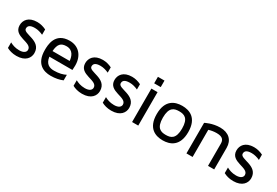

<svg xmlns="http://www.w3.org/2000/svg" viewBox="48 -1572 3575 2481"><g transform="rotate(30 1835.5 -332.0)"><path d="M229 -507C97 -507 50 -430 50 -358C50 -186 304 -247 304 -135C304 -102 274 -73 206 -73C144 -73 98 -92 66 -110V-27C101 -8 149 8 210 8C347 8 396 -70 396 -139C396 -327 141 -281 141 -361C141 -395 159 -425 240 -425C284 -425 326 -412 363 -395V-474C323 -494 277 -507 229 -507Z M727 -70C661 -70 600 -93 586 -197H930C932 -219 933 -242 933 -266C933 -412 847 -507 713 -507C492 -507 492 -308 492 -243C492 -35 617 9 722 9C793 9 852 -4 899 -24V-107C857 -85 801 -70 727 -70ZM713 -425C812 -425 836 -338 841 -280H585C593 -387 629 -425 713 -425Z M1208 -507C1076 -507 1029 -430 1029 -358C1029 -186 1283 -247 1283 -135C1283 -102 1253 -73 1185 -73C1123 -73 1077 -92 1045 -110V-27C1080 -8 1128 8 1189 8C1326 8 1375 -70 1375 -139C1375 -327 1120 -281 1120 -361C1120 -395 1138 -425 1219 -425C1263 -425 1305 -412 1342 -395V-474C1302 -494 1256 -507 1208 -507Z M1644 -507C1512 -507 1465 -430 1465 -358C1465 -186 1719 -247 1719 -135C1719 -102 1689 -73 1621 -73C1559 -73 1513 -92 1481 -110V-27C1516 -8 1564 8 1625 8C1762 8 1811 -70 1811 -139C1811 -327 1556 -281 1556 -361C1556 -395 1574 -425 1655 -425C1699 -425 1741 -412 1778 -395V-474C1738 -494 1692 -507 1644 -507Z M1934 0H2026V-499H1934ZM2029 -673H1931V-576H2029Z M2393 -506C2286 -506 2158 -461 2158 -249C2158 -37 2286 8 2393 8C2500 8 2628 -37 2628 -249C2628 -461 2500 -506 2393 -506ZM2393 -73C2318 -73 2250 -94 2250 -249C2250 -404 2318 -425 2393 -425C2468 -425 2536 -404 2536 -249C2536 -94 2468 -73 2393 -73Z M2837 0V-405C2868 -415 2909 -423 2954 -423C3054 -423 3067 -375 3067 -328V0H3159V-322C3159 -438 3084 -508 2958 -508C2841 -508 2749 -458 2745 -456V0Z M3464 -507C3332 -507 3285 -430 3285 -358C3285 -186 3539 -247 3539 -135C3539 -102 3509 -73 3441 -73C3379 -73 3333 -92 3301 -110V-27C3336 -8 3384 8 3445 8C3582 8 3631 -70 3631 -139C3631 -327 3376 -281 3376 -361C3376 -395 3394 -425 3475 -425C3519 -425 3561 -412 3598 -395V-474C3558 -494 3512 -507 3464 -507Z"/></g></svg>

Font: Maven Pro
Style: Medium
Weight: 500
Designer: Joe Prince
Foundry: Joe Prince
Version: Version 1.003